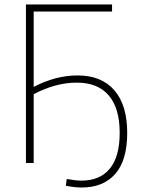

<svg xmlns="http://www.w3.org/2000/svg" viewBox="-20 -730 651 860"><path d="M327.1 -392.1Q435.1 -392.1 492.4 -325.4Q549.8 -258.8 549.8 -134.8Q549.8 -11.7 496.1 49.1Q442.4 109.9 346.2 109.9Q314.9 109.9 274.9 102.1L278.8 71.8Q321.8 79.1 344.2 79.1Q427.7 79.1 471.9 25.4Q516.1 -28.3 516.1 -134.8Q516.1 -245.6 467 -302.7Q418 -359.9 324.2 -359.9Q229 -359.9 130.9 -308.1V0H96.2V-710H481.9V-678.2H130.9V-340.8Q229.5 -392.1 327.1 -392.1Z"/></svg>

Font: Rawline ExtraLight
Style: Regular
Weight: 275
Designer: Matt McInerney, Pablo Impallari, Rodrigo Fuenzalida
Foundry: Matt McInerney, Pablo Impallari, Rodrigo Fuenzalida
Version: Version 4.020;PS 004.020;hotconv 1.0.88;makeotf.lib2.5.64775